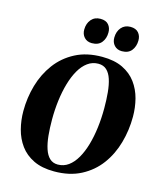

<svg xmlns="http://www.w3.org/2000/svg" viewBox="-140 -1079 1000 1191"><g transform="rotate(15 360.0 -483.5)"><path d="M321.5 11Q243 11 189 -15.2Q135 -41.5 102.5 -86Q70 -130.5 55.5 -186.5Q41 -242.5 41 -302Q41 -387.5 64.2 -468Q87.5 -548.5 135.2 -612.8Q183 -677 255.8 -715Q328.5 -753 427.5 -753Q506 -753 559.8 -727Q613.5 -701 646 -656.8Q678.5 -612.5 692.8 -557.2Q707 -502 707 -443Q707 -356.5 684 -275Q661 -193.5 613.5 -129.2Q566 -65 493.2 -27Q420.5 11 321.5 11ZM332.5 -36Q370.5 -36 400.8 -58Q431 -80 453.8 -119.5Q476.5 -159 491.5 -211Q506.5 -263 514 -323.5Q521.5 -384 521.5 -448Q521.5 -503 517 -550Q512.5 -597 501.2 -631.8Q490 -666.5 469.2 -686Q448.5 -705.5 415.5 -705.5Q377.5 -705.5 347 -683.2Q316.5 -661 294 -621.8Q271.5 -582.5 256.5 -530.8Q241.5 -479 234 -419.5Q226.5 -360 226.5 -297.5Q226.5 -241.5 231.2 -193.8Q236 -146 247.8 -110.5Q259.5 -75 280.2 -55.5Q301 -36 332.5 -36ZM342 -818Q311 -818 292.8 -838Q274.5 -858 275 -888.5Q275.5 -927.5 297.2 -952.8Q319 -978 356 -978Q391.5 -978 408.5 -957.8Q425.5 -937.5 425 -908Q425 -870 404.2 -844Q383.5 -818 342 -818ZM534.5 -818Q504 -818 485.8 -838Q467.5 -858 468 -888.5Q468.5 -927.5 490.2 -952.8Q512 -978 548.5 -978Q583.5 -978 600.8 -957.8Q618 -937.5 617.5 -908Q617 -870 596.5 -844Q576 -818 534.5 -818Z"/></g></svg>

Font: Merriweather 72pt Black
Style: Italic
Weight: 900
Italic angle: -7.8°
Version: Version 2.101